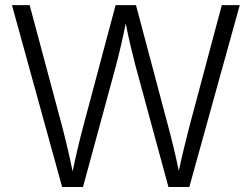

<svg xmlns="http://www.w3.org/2000/svg" viewBox="-20 -748 1006 768"><path d="M228.5 0 27.8 -727.5H98.6L228 -244.6Q251.5 -154.8 270.5 -62.5Q290 -156.7 313.5 -244.6L442.4 -727.5H523.9L652.3 -244.6Q676.3 -155.8 695.3 -64.5Q705.1 -111.3 716.1 -156Q727.1 -200.7 738.3 -244.6L867.2 -727.5H939L737.3 0H653.8L521.5 -486.8Q511.7 -524.4 502 -565.7Q492.2 -606.9 482.9 -654.8Q465.3 -565.9 444.3 -486.8L312 0Z"/></svg>

Font: Inter Light
Style: Regular
Weight: 300
Designer: Rasmus Andersson
Foundry: rsms
Version: Version 4.000;git-a52131595